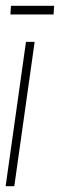

<svg xmlns="http://www.w3.org/2000/svg" viewBox="-30 -645 208 665"><path d="M60 -500H90L19.5 0H-10.5ZM8 -625H157.5L155.5 -595H6Z"/></svg>

Font: Urbanist Thin
Style: Italic
Weight: 100
Italic angle: -8°
Designer: Corey Hu
Foundry: Corey Hu
Version: Version 1.321; ttfautohint (v1.8.4.7-5d5b)